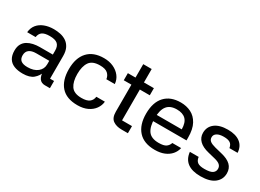

<svg xmlns="http://www.w3.org/2000/svg" viewBox="-28 -1260 2534 1872"><g transform="rotate(30 1238.5 -324.0)"><path d="M525 0H468Q428 0 407 -28Q386 -56 385 -113L397 -108Q381 -58 341 -24Q301 10 223 10Q165 10 124.5 -6.5Q84 -23 63 -57.5Q42 -92 42 -146Q42 -190 58.5 -219.5Q75 -249 103.5 -266Q132 -283 167 -290.5Q202 -298 239 -298H386V-343Q386 -393 359.5 -416.5Q333 -440 270 -440Q215 -440 188 -421.5Q161 -403 155 -362H60Q65 -413 93 -447.5Q121 -482 167.5 -500Q214 -518 273 -518Q309 -518 345.5 -510.5Q382 -503 412.5 -483Q443 -463 461.5 -427Q480 -391 480 -335V-81H525ZM134 -145Q134 -105 158 -86.5Q182 -68 232 -68Q303 -68 344.5 -101.5Q386 -135 386 -188V-228H240Q188 -228 161 -207Q134 -186 134 -145Z M839 10Q715 10 653.5 -59Q592 -128 592 -254Q592 -380 655 -449Q718 -518 837 -518Q897 -518 944 -496.5Q991 -475 1020 -437.5Q1049 -400 1053 -351H958Q954 -387 927 -412Q900 -437 838 -437Q753 -437 720 -388.5Q687 -340 687 -254Q687 -168 720 -119.5Q753 -71 838 -71Q897 -71 925.5 -92.5Q954 -114 959 -154H1055Q1051 -110 1024.5 -72.5Q998 -35 951 -12.5Q904 10 839 10Z M1403 -427H1291V-80H1403V0H1332Q1272 0 1234 -27Q1196 -54 1196 -123V-427H1110V-507H1196V-658H1291V-507H1403Z M1511 -295H1839Q1838 -371 1803.5 -405.5Q1769 -440 1702 -440Q1626 -440 1591 -394.5Q1556 -349 1556 -257Q1556 -163 1590.5 -115.5Q1625 -68 1709 -68Q1766 -68 1791 -85.5Q1816 -103 1826 -134H1925Q1916 -92 1888 -59.5Q1860 -27 1815.5 -8.5Q1771 10 1709 10Q1587 10 1524 -59.5Q1461 -129 1461 -254Q1461 -382 1524 -450Q1587 -518 1702 -518Q1766 -518 1818 -492Q1870 -466 1901.5 -408.5Q1933 -351 1933 -256V-225H1510Z M2333 -369Q2327 -407 2303 -422.5Q2279 -438 2232 -438Q2183 -438 2156 -421Q2129 -404 2129 -375Q2129 -347 2149.5 -331.5Q2170 -316 2213 -305L2290 -286Q2363 -269 2399 -234Q2435 -199 2435 -143Q2435 -75 2382 -32.5Q2329 10 2224 10Q2129 10 2077 -29Q2025 -68 2017 -145H2116Q2121 -106 2144.5 -88.5Q2168 -71 2222 -71Q2287 -71 2312.5 -89Q2338 -107 2338 -138Q2338 -166 2318.5 -183Q2299 -200 2257 -210L2180 -229Q2108 -246 2071.5 -282Q2035 -318 2035 -370Q2035 -438 2086.5 -478Q2138 -518 2232 -518Q2321 -518 2371 -479.5Q2421 -441 2425 -369Z"/></g></svg>

Font: 42dot Sans Light Medium
Style: Regular
Weight: 500
Version: Version 1.000